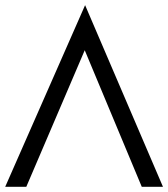

<svg xmlns="http://www.w3.org/2000/svg" viewBox="-20 -718 646 738"><path d="M307.1 -698.2 606.4 0H524.9L305.7 -524.9L81.1 0H0Z"/></svg>

Font: NMS Futura Pro Book
Style: Regular
Weight: 400
Designer: Blend3rman
Version: Version 0.1